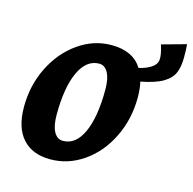

<svg xmlns="http://www.w3.org/2000/svg" viewBox="-93 -691 806 800"><g transform="rotate(15 310.0 -291.5)"><path d="M29 -169Q29 -262 68 -340.5Q107 -419 173 -465.5Q239 -512 316 -512Q409 -512 448 -449Q479 -456 500 -469.5Q521 -483 524 -502Q527 -524 513 -568L618 -597Q620 -573 620 -541Q620 -501 609 -474Q598 -447 565.5 -427.5Q533 -408 470 -396Q477 -368 477 -329Q477 -236 438.5 -157Q400 -78 334 -32Q268 14 191 14Q113 14 71 -33Q29 -80 29 -169ZM338 -326Q338 -373 324 -398.5Q310 -424 286 -424Q231 -424 200 -357.5Q169 -291 169 -172Q169 -125 183 -99.5Q197 -74 222 -74Q277 -74 307.5 -140.5Q338 -207 338 -326Z"/></g></svg>

Font: Andada Pro ExtraBold
Style: Italic
Weight: 800
Italic angle: -6.99998°
Designer: Carolina Giovagnoli
Foundry: Huerta Tipografica
Version: Version 3.005; ttfautohint (v1.8.4)